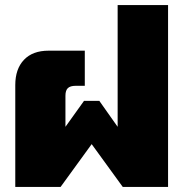

<svg xmlns="http://www.w3.org/2000/svg" viewBox="-20 -734 720 754"><path d="M40 -400Q40 -463 74 -499Q108 -535 171 -535H313V-397H277Q256 -397 246.5 -388Q237 -379 237 -358V-236L310 -338H370L442 -236V-714H640V0H462L340 -168L218 0H40Z"/></svg>

Font: Prompt ExtraBold
Style: Regular
Weight: 800
Designer: Katatrad Team
Foundry: CadsonDemak
Version: Version 1.001